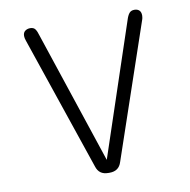

<svg xmlns="http://www.w3.org/2000/svg" viewBox="-73 -696 765 772"><g transform="rotate(-10 309.5 -310.0)"><path d="M313.5 4H308.5Q289 4 277 -4.8Q265 -13.5 259.5 -31.5L74 -577.5Q72 -582.5 71 -588Q70 -593.5 70 -597Q70 -611 78.8 -617.5Q87.5 -624 99.5 -624Q113.5 -624 120 -615Q126.5 -606 131.5 -588L311 -49L491 -588Q496.5 -606 503.8 -615Q511 -624 525 -624Q537.5 -624 544.8 -617Q552 -610 552 -596Q552 -593 551.2 -587.8Q550.5 -582.5 548.5 -577.5L362.5 -31.5Q357 -13.5 344.8 -4.8Q332.5 4 313.5 4Z"/></g></svg>

Font: Sono Monospace Light
Style: Regular
Weight: 300
Version: Version 2.112